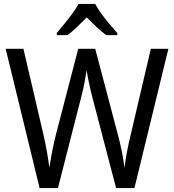

<svg xmlns="http://www.w3.org/2000/svg" viewBox="-20 -964 893 984"><path d="M843 -714 669 0H575L454 -463Q445 -497 436.5 -537Q428 -577 424 -604Q421 -583 413.5 -543Q406 -503 395 -462L277 0H183L9 -714H100L202 -277Q224 -179 233 -104Q239 -145 248 -191Q257 -237 268 -280L381 -714H468L583 -278Q595 -234 604 -189.5Q613 -145 618 -104Q623 -145 631.5 -189.5Q640 -234 651 -278L753 -714ZM468 -944Q479 -922 499 -894.5Q519 -867 541 -841Q563 -815 581 -795V-784H525Q501 -801 475.5 -825Q450 -849 425 -875Q399 -849 374 -825Q349 -801 326 -784H271V-795Q289 -816 310.5 -842.5Q332 -869 351.5 -895.5Q371 -922 383 -944Z"/></svg>

Font: Noto Sans Sinhala SemiCondensed
Style: Regular
Weight: 400
Width: 4
Designer: Jelle Bosma - Monotype Design Team
Foundry: Monotype Imaging Inc.
Version: Version 2.006; ttfautohint (v1.8.4.7-5d5b)